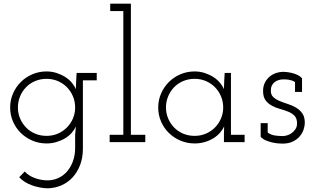

<svg xmlns="http://www.w3.org/2000/svg" viewBox="-20 -770 1702 1040"><path d="M395 -375H504V-335H429V35Q429 84 414 123.5Q399 163 373 191Q347 219 312.5 234Q278 249 238 250Q196 249 153.5 234Q111 219 84 190L114 159Q136 183 170 195Q204 207 237 207Q268 207 295.5 194.5Q323 182 343 159Q363 136 375 103.5Q387 71 387 32V-40Q388 -51 389 -62.5Q390 -74 391 -85Q383 -67 368.5 -50.5Q354 -34 333.5 -21.5Q313 -9 287 -1Q261 7 232 7Q191 7 155 -8.5Q119 -24 92.5 -50Q66 -76 50.5 -111.5Q35 -147 35 -188Q35 -228 50.5 -263.5Q66 -299 92.5 -325.5Q119 -352 155 -367.5Q191 -383 232 -383Q261 -383 287 -374.5Q313 -366 334 -352.5Q355 -339 369.5 -321.5Q384 -304 391 -287Q391 -309 392.5 -331Q394 -353 395 -375ZM77 -188Q77 -156 89 -128Q101 -100 121.5 -79Q142 -58 170.5 -46Q199 -34 232 -34Q265 -34 293 -46Q321 -58 342 -79Q363 -100 375 -128Q387 -156 387 -188Q387 -220 375 -248.5Q363 -277 342 -298Q321 -319 293 -331Q265 -343 232 -343Q199 -343 170.5 -331Q142 -319 121.5 -298Q101 -277 89 -248.5Q77 -220 77 -188Z M574 -40H648V-710H577V-750H689V-40H767V0H574Z M837 -188Q837 -228 852.5 -263.5Q868 -299 894.5 -325.5Q921 -352 957 -367.5Q993 -383 1034 -383Q1063 -383 1089 -374.5Q1115 -366 1136 -352.5Q1157 -339 1171.5 -321.5Q1186 -304 1193 -287Q1193 -309 1194.5 -331Q1196 -353 1197 -375H1231V-40H1305V0H1193V-40Q1193 -52 1193.5 -63.5Q1194 -75 1194 -86Q1187 -69 1172.5 -52Q1158 -35 1137.5 -22Q1117 -9 1090.5 -1Q1064 7 1034 7Q993 7 957 -8.5Q921 -24 894.5 -50Q868 -76 852.5 -111.5Q837 -147 837 -188ZM879 -188Q879 -156 891 -128Q903 -100 923.5 -79Q944 -58 972.5 -46Q1001 -34 1034 -34Q1067 -34 1095 -46Q1123 -58 1144 -79Q1165 -100 1177 -128Q1189 -156 1189 -188Q1189 -220 1177 -248.5Q1165 -277 1144 -298Q1123 -319 1095 -331Q1067 -343 1034 -343Q1001 -343 972.5 -331Q944 -319 923.5 -298Q903 -277 891 -248.5Q879 -220 879 -188Z M1430 -103V-52Q1448 -39 1469.5 -36Q1491 -33 1512 -33Q1521 -33 1534 -36.5Q1547 -40 1559 -48.5Q1571 -57 1580 -70Q1589 -83 1589 -102Q1589 -128 1576 -142Q1563 -156 1542.5 -164.5Q1522 -173 1498 -179.5Q1474 -186 1453.5 -197Q1433 -208 1419 -226Q1405 -244 1405 -277Q1405 -303 1415 -322.5Q1425 -342 1440.5 -355Q1456 -368 1475.5 -374.5Q1495 -381 1513 -381Q1517 -381 1529.5 -380Q1542 -379 1558 -375.5Q1574 -372 1589.5 -365Q1605 -358 1616 -346V-272H1578V-325Q1571 -331 1561 -334Q1551 -337 1541.5 -338.5Q1532 -340 1524.5 -340Q1517 -340 1514 -340Q1502 -340 1490 -336.5Q1478 -333 1468 -325.5Q1458 -318 1452.5 -306.5Q1447 -295 1447 -278Q1447 -256 1461 -243.5Q1475 -231 1495.5 -222.5Q1516 -214 1539.5 -206.5Q1563 -199 1583.5 -187Q1604 -175 1617.5 -156Q1631 -137 1631 -105Q1631 -88 1624.5 -68.5Q1618 -49 1604 -32Q1590 -15 1566.5 -3.5Q1543 8 1510 8Q1500 8 1484.5 6.5Q1469 5 1452 1Q1435 -3 1419 -10Q1403 -17 1392 -29V-103Z"/></svg>

Font: Josefin Slab
Style: Regular
Weight: 400
Designer: Santiago Orozco
Foundry: Typemade
Version: Version 1.000